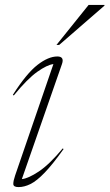

<svg xmlns="http://www.w3.org/2000/svg" viewBox="-20 -752 446 782"><path d="M41.5 -37 197.5 -491Q172 -488 131.8 -459.5Q91.5 -431 36 -363L32.5 -366Q88.5 -453.5 132.8 -487.8Q177 -522 213.5 -522Q243 -522 232.5 -491.5L69 -22.5Q95 -25 138 -53.5Q181 -82 235.5 -147.5L239 -145Q194.5 -82.5 162 -48.8Q129.5 -15 104.2 -2.5Q79 10 55.5 10Q34.5 10 34.2 -2.5Q34 -15 41.5 -37ZM210 -569 341 -732H405.5V-729L221 -569Z"/></svg>

Font: Newsreader Display ExtraLight
Style: Italic
Weight: 275
Italic angle: -17°
Designer: Hugues Gentile
Foundry: Production Type
Version: Version 1.002